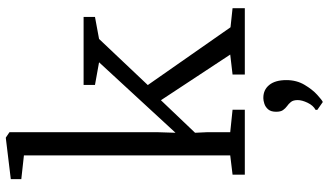

<svg xmlns="http://www.w3.org/2000/svg" viewBox="-254 -605 1126 658"><g transform="rotate(-90 309.0 -276.0)"><path d="M39.5 0V-42L105.5 -50V-757L24 -766V-802L164.5 -819H166.5L185 -806.5V-301L183 -237.5L424.5 -499.5L347 -513.5V-552.5H580V-513.5L504.5 -499.5L346.5 -332.5L544.5 -49L610 -42V0H382.5V-42L451 -50L294.5 -287.5L183 -170.5L185 -128V-50L262 -42V0ZM363.5 142.5Q363.5 177.5 347.2 204.8Q331 232 313 248.2Q295 264.5 289 267H288L261.5 248.5V242.5Q276.5 234.5 285.8 215.2Q295 196 295 181Q295 166 288.5 158Q282 150 274 144.5Q266.5 139 260.8 131Q255 123 255 107.5Q255 89.5 263.2 80Q271.5 70.5 282.5 67Q293.5 63.5 301 63.5H303Q330.5 63.5 347 84Q363.5 104.5 363.5 142.5Z"/></g></svg>

Font: Merriweather 24pt Light
Style: Regular
Weight: 300
Designer: Eben Sorkin
Foundry: Eben Sorkin
Version: Version 2.100